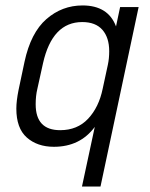

<svg xmlns="http://www.w3.org/2000/svg" viewBox="-20 -533 550 705"><path d="M328 -67Q274 6 178 6Q117 6 78.5 -28Q40 -62 40 -134Q40 -162 48 -202L70 -306Q93 -413 150.5 -463Q208 -513 283 -513Q377 -513 406 -436L421 -507H489L349 152H281ZM357 -207 376 -295Q381 -318 381 -345Q381 -395 356 -423.5Q331 -452 282 -452Q172 -452 138 -301L117 -206Q111 -181 111 -150Q111 -55 201 -55Q264 -55 303.5 -97Q343 -139 357 -207Z"/></svg>

Font: D-DIN
Style: DIN-Italic
Weight: 400
Italic angle: -12°
Designer: Charles Nix
Foundry: Datto Inc.
Version: Version 1.00